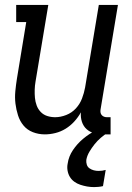

<svg xmlns="http://www.w3.org/2000/svg" viewBox="-20 -540 540 783"><path d="M163 8Q137 8 114 -1Q91 -10 76 -28Q61 -46 53.5 -69.5Q46 -93 43 -117.5Q40 -142 42.5 -168Q45 -194 49 -219L87 -450H46V-520H177L125 -208Q122 -191 121.5 -174Q121 -157 122.5 -141Q124 -125 129.5 -110Q135 -95 146 -83.5Q157 -72 172.5 -67Q188 -62 205 -62Q227 -62 250 -71Q273 -80 289.5 -98Q306 -116 314.5 -138.5Q323 -161 327 -183L383 -520H461L390 -93Q389 -87 390 -81Q391 -75 395 -70.5Q399 -66 404.5 -64Q410 -62 416 -62H431V8H404Q384 8 365.5 3.5Q347 -1 333.5 -13Q320 -25 314 -43.5Q308 -62 310 -82Q299 -62 283 -44.5Q267 -27 247.5 -15Q228 -3 206 2.5Q184 8 163 8ZM364 223Q349 223 335 220.5Q321 218 307.5 213.5Q294 209 283 201Q272 193 265 181.5Q258 170 255.5 155.5Q253 141 256 127Q260 98 277.5 72Q295 46 319 26Q343 6 370 -8Q397 -22 426 -30L421 0Q405 10 391 22Q377 34 365.5 48.5Q354 63 344.5 79Q335 95 332 112Q331 122 334 131.5Q337 141 345 146.5Q353 152 362.5 154.5Q372 157 382 157Q390 157 397 156Q404 155 411 153L400 219Q392 221 382.5 222Q373 223 364 223Z"/></svg>

Font: Iosevka Curly Slab
Style: Italic
Weight: 400
Italic angle: -9°
Monospace: yes
Designer: Belleve Invis
Foundry: Belleve Invis
Version: Version 22.1.2; ttfautohint (v1.8.4)